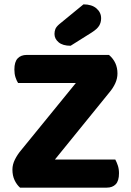

<svg xmlns="http://www.w3.org/2000/svg" viewBox="-20 -861 599 881"><path d="M328 -480H63Q56 -491 51 -506.5Q46 -522 46 -542Q46 -577 61 -593Q76 -609 103 -609H480Q519 -576 519 -524Q519 -501 509 -479Q499 -457 482 -437L232 -129H509Q515 -118 520.5 -102Q526 -86 526 -66Q526 -31 511 -15.5Q496 0 470 0H72Q57 -13 47 -34Q37 -55 37 -83Q37 -106 48.5 -129Q60 -152 77 -172ZM363 -841Q401 -841 422.5 -822.5Q444 -804 444 -777Q444 -758 435 -743Q426 -728 401 -712L304 -651Q268 -651 249 -667Q230 -683 230 -705Q230 -717 234 -727.5Q238 -738 252 -750Z"/></svg>

Font: Baloo Da 2
Style: Bold
Weight: 700
Designer: Noopur Datye, Sulekha Rajkumar and Ek Type
Foundry: Ek Type
Version: Version 1.640;hotconv 1.0.111;makeotfexe 2.5.65597; ttfautoh